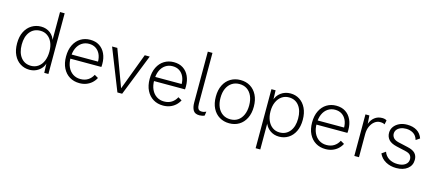

<svg xmlns="http://www.w3.org/2000/svg" viewBox="-62 -1376 5048 2231"><g transform="rotate(15 2462.0 -260.0)"><path d="M274 10Q213 10 163.5 -21Q114 -52 85.5 -110.5Q57 -169 57 -250Q57 -333 86.5 -391Q116 -449 166.5 -479.5Q217 -510 278 -510Q342 -510 389 -474Q436 -438 451 -375L445 -370V-730H501V0H451L446 -135L453 -138Q446 -91 419.5 -58Q393 -25 355 -7.5Q317 10 274 10ZM280 -39Q328 -39 365.5 -65Q403 -91 424 -140Q445 -189 445 -254Q445 -319 424 -365Q403 -411 366.5 -436Q330 -461 283 -461Q204 -461 158.5 -404Q113 -347 113 -250Q113 -153 158 -96Q203 -39 280 -39Z M875 10Q808 10 756.5 -21Q705 -52 675.5 -110.5Q646 -169 646 -250Q646 -331 675 -389.5Q704 -448 754.5 -479Q805 -510 869 -510Q935 -510 981 -480Q1027 -450 1051.5 -397Q1076 -344 1076 -275Q1076 -263 1075.5 -254Q1075 -245 1074 -238H682V-288H1049L1021 -280Q1021 -337 1002 -377Q983 -417 949 -439Q915 -461 868 -461Q819 -461 781 -435.5Q743 -410 722 -363Q701 -316 701 -250Q701 -184 723 -137Q745 -90 784 -64.5Q823 -39 874 -39Q927 -39 965 -63.5Q1003 -88 1024 -130L1069 -104Q1051 -69 1022.5 -43.5Q994 -18 957 -4Q920 10 875 10Z M1526 -500H1586L1388 0H1331L1133 -500H1196L1360 -58Z M1881 10Q1814 10 1762.5 -21Q1711 -52 1681.5 -110.5Q1652 -169 1652 -250Q1652 -331 1681 -389.5Q1710 -448 1760.5 -479Q1811 -510 1875 -510Q1941 -510 1987 -480Q2033 -450 2057.5 -397Q2082 -344 2082 -275Q2082 -263 2081.5 -254Q2081 -245 2080 -238H1688V-288H2055L2027 -280Q2027 -337 2008 -377Q1989 -417 1955 -439Q1921 -461 1874 -461Q1825 -461 1787 -435.5Q1749 -410 1728 -363Q1707 -316 1707 -250Q1707 -184 1729 -137Q1751 -90 1790 -64.5Q1829 -39 1880 -39Q1933 -39 1971 -63.5Q2009 -88 2030 -130L2075 -104Q2057 -69 2028.5 -43.5Q2000 -18 1963 -4Q1926 10 1881 10Z M2279 -730V-120Q2279 -80 2290.5 -59.5Q2302 -39 2333 -39Q2350 -39 2360.5 -42Q2371 -45 2387 -52L2380 -3Q2368 3 2351.5 6.5Q2335 10 2319 10Q2264 10 2243.5 -25.5Q2223 -61 2223 -118V-730Z M2677 -510Q2744 -510 2795 -479Q2846 -448 2875.5 -389.5Q2905 -331 2905 -250Q2905 -169 2875.5 -110.5Q2846 -52 2795 -21Q2744 10 2677 10Q2611 10 2559 -21Q2507 -52 2477.5 -110.5Q2448 -169 2448 -250Q2448 -331 2477.5 -389.5Q2507 -448 2559 -479Q2611 -510 2677 -510ZM2677 -462Q2625 -462 2586 -436Q2547 -410 2525.5 -363Q2504 -316 2504 -250Q2504 -185 2525.5 -137.5Q2547 -90 2586 -64Q2625 -38 2677 -38Q2730 -38 2768 -63.5Q2806 -89 2827.5 -137Q2849 -185 2849 -250Q2849 -316 2827.5 -363.5Q2806 -411 2768 -436.5Q2730 -462 2677 -462Z M3050 210V-500H3100L3104 -364L3097 -374Q3114 -437 3163.5 -473.5Q3213 -510 3279 -510Q3340 -510 3388.5 -479Q3437 -448 3465.5 -389.5Q3494 -331 3494 -250Q3494 -169 3465.5 -110.5Q3437 -52 3387.5 -21Q3338 10 3277 10Q3213 10 3165.5 -25Q3118 -60 3099 -119L3106 -130V210ZM3270 -39Q3347 -39 3392.5 -96Q3438 -153 3438 -250Q3438 -347 3393.5 -404Q3349 -461 3272 -461Q3224 -461 3186.5 -435Q3149 -409 3127.5 -361.5Q3106 -314 3106 -250Q3106 -186 3127 -138.5Q3148 -91 3185 -65Q3222 -39 3270 -39Z M3835 10Q3768 10 3716.5 -21Q3665 -52 3635.5 -110.5Q3606 -169 3606 -250Q3606 -331 3635 -389.5Q3664 -448 3714.5 -479Q3765 -510 3829 -510Q3895 -510 3941 -480Q3987 -450 4011.5 -397Q4036 -344 4036 -275Q4036 -263 4035.5 -254Q4035 -245 4034 -238H3642V-288H4009L3981 -280Q3981 -337 3962 -377Q3943 -417 3909 -439Q3875 -461 3828 -461Q3779 -461 3741 -435.5Q3703 -410 3682 -363Q3661 -316 3661 -250Q3661 -184 3683 -137Q3705 -90 3744 -64.5Q3783 -39 3834 -39Q3887 -39 3925 -63.5Q3963 -88 3984 -130L4029 -104Q4011 -69 3982.5 -43.5Q3954 -18 3917 -4Q3880 10 3835 10Z M4181 0V-500H4228L4235 -400Q4252 -450 4290 -480Q4328 -510 4381 -510Q4398 -510 4412 -506.5Q4426 -503 4436 -495L4425 -445Q4416 -451 4403.5 -454.5Q4391 -458 4368 -458Q4335 -458 4305 -435.5Q4275 -413 4256 -372.5Q4237 -332 4237 -278V0Z M4686 10Q4615 10 4559 -21Q4503 -52 4477 -110L4524 -143Q4542 -93 4585.5 -66Q4629 -39 4690 -39Q4748 -39 4782 -64Q4816 -89 4816 -130Q4816 -158 4799.5 -178.5Q4783 -199 4738 -209L4628 -234Q4559 -250 4530 -283.5Q4501 -317 4501 -365Q4501 -405 4523.5 -437.5Q4546 -470 4587 -490Q4628 -510 4682 -510Q4752 -510 4799.5 -480.5Q4847 -451 4867 -394L4821 -363Q4806 -415 4768 -438Q4730 -461 4682 -461Q4644 -461 4615.5 -449Q4587 -437 4571.5 -416.5Q4556 -396 4556 -369Q4556 -342 4574 -319.5Q4592 -297 4637 -286L4752 -260Q4816 -246 4844 -216Q4872 -186 4872 -138Q4872 -70 4821 -30Q4770 10 4686 10Z"/></g></svg>

Font: Kantumruy Pro Light
Style: Regular
Weight: 300
Version: Version 1.002